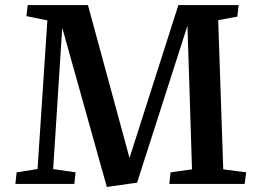

<svg xmlns="http://www.w3.org/2000/svg" viewBox="-20 -730 1013 762"><path d="M724 -628 524 -5 404 12 227 -620 191 -59 280 -46 275 0H41L46 -46L129 -59L168 -649L85 -666L90 -710H329L494 -103L688 -710H927L922 -664L846 -650L866 -58L957 -46L951 0H652L657 -46L742 -58Z"/></svg>

Font: Literata 36pt SemiBold
Style: Italic
Weight: 600
Italic angle: -2°
Designer: Latin by Veronika Burian and Jose Scaglione. Greek by Irene Vlachou. Cyrillic by Vera Evstafieva
Foundry: TypeTogether
Version: Version 3.002